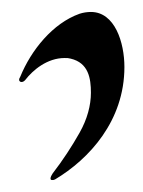

<svg xmlns="http://www.w3.org/2000/svg" viewBox="-20 -753 239 321"><path d="M132 -733C126 -733 119 -732 113 -730C68 -714 32 -669 14 -625C8 -616 17 -613 22 -619C35 -636 59 -656 88 -656C93 -656 94 -656 98 -655C128 -648 132 -622 132 -598C132 -577 126 -554 113 -531C100 -508 85 -485 68 -463C64 -457 63 -452 67 -452C69 -452 70 -452 72 -453C129 -487 188 -551 188 -641C188 -682 172 -733 132 -733Z"/></svg>

Font: Ponomar Unicode
Style: Regular
Weight: 400
Version: 1.3